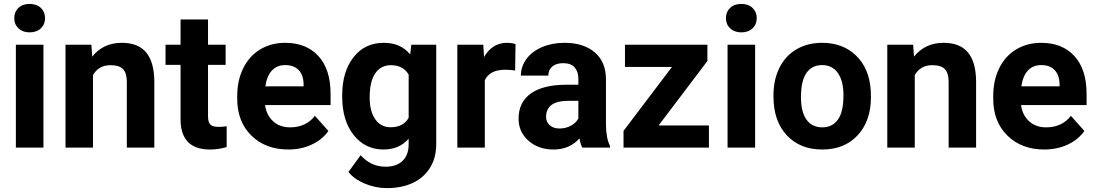

<svg xmlns="http://www.w3.org/2000/svg" viewBox="-20 -758 5626 986"><path d="M203.1 0H61.5V-528.3H203.1ZM53.2 -665Q53.2 -696.8 74.5 -717.3Q95.7 -737.8 132.3 -737.8Q168.5 -737.8 189.9 -717.3Q211.4 -696.8 211.4 -665Q211.4 -632.8 189.7 -612.3Q168 -591.8 132.3 -591.8Q96.7 -591.8 75 -612.3Q53.2 -632.8 53.2 -665Z M449.2 -528.3 453.6 -467.3Q510.3 -538.1 605.5 -538.1Q689.5 -538.1 730.5 -488.8Q771.5 -439.5 772.5 -341.3V0H631.3V-337.9Q631.3 -382.8 611.8 -403.1Q592.3 -423.3 546.9 -423.3Q487.3 -423.3 457.5 -372.6V0H316.4V-528.3Z M1048.3 -658.2V-528.3H1138.7V-424.8H1048.3V-161.1Q1048.3 -131.8 1059.6 -119.1Q1070.8 -106.4 1102.5 -106.4Q1126 -106.4 1144 -109.9V-2.9Q1102.5 9.8 1058.6 9.8Q910.2 9.8 907.2 -140.1V-424.8H830.1V-528.3H907.2V-658.2Z M1460.4 9.8Q1344.2 9.8 1271.2 -61.5Q1198.2 -132.8 1198.2 -251.5V-265.1Q1198.2 -344.7 1229 -407.5Q1259.8 -470.2 1316.2 -504.2Q1372.6 -538.1 1444.8 -538.1Q1553.2 -538.1 1615.5 -469.7Q1677.7 -401.4 1677.7 -275.9V-218.3H1341.3Q1348.1 -166.5 1382.6 -135.3Q1417 -104 1469.7 -104Q1551.3 -104 1597.2 -163.1L1666.5 -85.4Q1634.8 -40.5 1580.6 -15.4Q1526.4 9.8 1460.4 9.8ZM1444.3 -423.8Q1402.3 -423.8 1376.2 -395.5Q1350.1 -367.2 1342.8 -314.5H1539.1V-325.7Q1538.1 -372.6 1513.7 -398.2Q1489.3 -423.8 1444.3 -423.8Z M1737.3 -268.1Q1737.3 -389.6 1795.2 -463.9Q1853 -538.1 1951.2 -538.1Q2038.1 -538.1 2086.4 -478.5L2092.3 -528.3H2220.2V-17.6Q2220.2 51.8 2188.7 103Q2157.2 154.3 2100.1 181.2Q2043 208 1966.3 208Q1908.2 208 1853 184.8Q1797.9 161.6 1769.5 125L1832 39.1Q1884.8 98.1 1960 98.1Q2016.1 98.1 2047.4 68.1Q2078.6 38.1 2078.6 -17.1V-45.4Q2029.8 9.8 1950.2 9.8Q1855 9.8 1796.1 -64.7Q1737.3 -139.2 1737.3 -262.2ZM1878.4 -257.8Q1878.4 -186 1907.2 -145.3Q1936 -104.5 1986.3 -104.5Q2050.8 -104.5 2078.6 -152.8V-375Q2050.3 -423.3 1987.3 -423.3Q1936.5 -423.3 1907.5 -381.8Q1878.4 -340.3 1878.4 -257.8Z M2625.5 -396Q2596.7 -399.9 2574.7 -399.9Q2494.6 -399.9 2469.7 -345.7V0H2328.6V-528.3H2461.9L2465.8 -465.3Q2508.3 -538.1 2583.5 -538.1Q2606.9 -538.1 2627.4 -531.7Z M2970.2 0Q2960.4 -19 2956.1 -47.4Q2904.8 9.8 2822.8 9.8Q2745.1 9.8 2694.1 -35.2Q2643.1 -80.1 2643.1 -148.4Q2643.1 -232.4 2705.3 -277.3Q2767.6 -322.3 2885.3 -322.8H2950.2V-353Q2950.2 -389.6 2931.4 -411.6Q2912.6 -433.6 2872.1 -433.6Q2836.4 -433.6 2816.2 -416.5Q2795.9 -399.4 2795.9 -369.6H2654.8Q2654.8 -415.5 2683.1 -454.6Q2711.4 -493.7 2763.2 -515.9Q2814.9 -538.1 2879.4 -538.1Q2977.1 -538.1 3034.4 -489Q3091.8 -439.9 3091.8 -351.1V-122.1Q3092.3 -46.9 3112.8 -8.3V0ZM2853.5 -98.1Q2884.8 -98.1 2911.1 -112.1Q2937.5 -126 2950.2 -149.4V-240.2H2897.5Q2791.5 -240.2 2784.7 -167L2784.2 -158.7Q2784.2 -132.3 2802.7 -115.2Q2821.3 -98.1 2853.5 -98.1Z M3362.3 -113.8H3620.6V0H3182.1V-85.9L3430.7 -414.1H3189.5V-528.3H3612.8V-444.8Z M3857.9 0H3716.3V-528.3H3857.9ZM3708 -665Q3708 -696.8 3729.2 -717.3Q3750.5 -737.8 3787.1 -737.8Q3823.2 -737.8 3844.7 -717.3Q3866.2 -696.8 3866.2 -665Q3866.2 -632.8 3844.5 -612.3Q3822.8 -591.8 3787.1 -591.8Q3751.5 -591.8 3729.7 -612.3Q3708 -632.8 3708 -665Z M3952.1 -269Q3952.1 -347.7 3982.4 -409.2Q4012.7 -470.7 4069.6 -504.4Q4126.5 -538.1 4201.7 -538.1Q4308.6 -538.1 4376.2 -472.7Q4443.8 -407.2 4451.7 -294.9L4452.6 -258.8Q4452.6 -137.2 4384.8 -63.7Q4316.9 9.8 4202.6 9.8Q4088.4 9.8 4020.3 -63.5Q3952.1 -136.7 3952.1 -262.7ZM4093.3 -258.8Q4093.3 -183.6 4121.6 -143.8Q4149.9 -104 4202.6 -104Q4253.9 -104 4282.7 -143.3Q4311.5 -182.6 4311.5 -269Q4311.5 -342.8 4282.7 -383.3Q4253.9 -423.8 4201.7 -423.8Q4149.9 -423.8 4121.6 -383.5Q4093.3 -343.3 4093.3 -258.8Z M4669.4 -528.3 4673.8 -467.3Q4730.5 -538.1 4825.7 -538.1Q4909.7 -538.1 4950.7 -488.8Q4991.7 -439.5 4992.7 -341.3V0H4851.6V-337.9Q4851.6 -382.8 4832 -403.1Q4812.5 -423.3 4767.1 -423.3Q4707.5 -423.3 4677.7 -372.6V0H4536.6V-528.3Z M5342.8 9.8Q5226.6 9.8 5153.6 -61.5Q5080.6 -132.8 5080.6 -251.5V-265.1Q5080.6 -344.7 5111.3 -407.5Q5142.1 -470.2 5198.5 -504.2Q5254.9 -538.1 5327.1 -538.1Q5435.5 -538.1 5497.8 -469.7Q5560.1 -401.4 5560.1 -275.9V-218.3H5223.6Q5230.5 -166.5 5264.9 -135.3Q5299.3 -104 5352.1 -104Q5433.6 -104 5479.5 -163.1L5548.8 -85.4Q5517.1 -40.5 5462.9 -15.4Q5408.7 9.8 5342.8 9.8ZM5326.7 -423.8Q5284.7 -423.8 5258.5 -395.5Q5232.4 -367.2 5225.1 -314.5H5421.4V-325.7Q5420.4 -372.6 5396 -398.2Q5371.6 -423.8 5326.7 -423.8Z"/></svg>

Font: Vazir FD
Style: Bold-FD
Weight: 700
Designer: Saber Rastikerdar
Foundry: Saber Rastikerdar
Version: Version 30.1.0